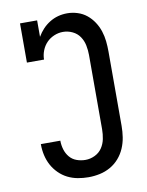

<svg xmlns="http://www.w3.org/2000/svg" viewBox="-85 -804 669 873"><g transform="rotate(-10 250.0 -367.5)"><path d="M253 8Q228 8 203.5 3.5Q179 -1 157 -12Q135 -23 117 -41Q99 -59 87.5 -80.5Q76 -102 70.5 -126.5Q65 -151 65 -176V-178H155V-177Q155 -157 161 -137Q167 -117 180 -101.5Q193 -86 212.5 -79Q232 -72 253 -72Q275 -72 296 -82Q317 -92 329.5 -110.5Q342 -129 346.5 -151.5Q351 -174 351 -196V-539Q351 -561 346.5 -583.5Q342 -606 329.5 -624.5Q317 -643 296 -653Q275 -663 252 -663Q231 -663 211 -654.5Q191 -646 176.5 -631Q162 -616 154 -595.5Q146 -575 146 -554H67V-735H146V-659Q157 -678 171.5 -693.5Q186 -709 204.5 -720.5Q223 -732 243.5 -737.5Q264 -743 286 -743Q310 -743 333.5 -735.5Q357 -728 375.5 -713Q394 -698 407.5 -677.5Q421 -657 428.5 -634Q436 -611 438.5 -587Q441 -563 441 -539V-196Q441 -170 437 -144Q433 -118 422.5 -93.5Q412 -69 394.5 -49Q377 -29 354 -16Q331 -3 305 2.5Q279 8 253 8Z"/></g></svg>

Font: Iosevka Curly Slab Medium
Style: Regular
Weight: 500
Monospace: yes
Designer: Belleve Invis
Foundry: Belleve Invis
Version: Version 22.1.2; ttfautohint (v1.8.4)